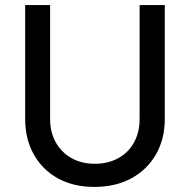

<svg xmlns="http://www.w3.org/2000/svg" viewBox="-20 -720 746 755"><path d="M351 15Q269 15 208 -18.5Q147 -52 113 -112.5Q79 -173 79 -252V-700H177V-252Q177 -200 199.5 -160Q222 -120 261.5 -98Q301 -76 353 -76Q405 -76 445 -98Q485 -120 507 -160Q529 -200 529 -252V-700H628V-252Q628 -173 593 -112.5Q558 -52 496 -18.5Q434 15 351 15Z"/></svg>

Font: Figtree Medium
Style: Regular
Weight: 500
Designer: Erik Kennedy
Foundry: Erik Kennedy
Version: Version 2.001; ttfautohint (v1.8.4.7-5d5b);gftools[0.9.27]